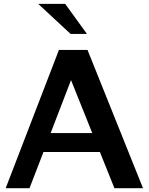

<svg xmlns="http://www.w3.org/2000/svg" viewBox="-20 -987 779 1007"><path d="M436 -809.1H350.1L180.2 -966.8H321.8ZM730 0H580.1L503.9 -189.9H208L134.8 0H9.8L289.1 -725.1H439ZM463.9 -289.1 352.5 -566.9 245.6 -289.1Z"/></svg>

Font: Aurulent Sans
Style: Bold
Weight: 700
Version: Version 2007.05.04